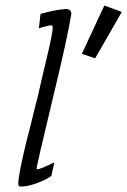

<svg xmlns="http://www.w3.org/2000/svg" viewBox="-20 -663 459 692"><path d="M237 -612Q223 -526 170 -307Q111 -62 112 -55Q112 -53 115 -53Q125 -53 176 -78L165 -29Q147 -15 108 -1Q73 11 50 9Q46 9 46 -3Q46 -34 78 -164Q85 -189 97 -239Q109 -289 116 -314Q121 -338 132 -385Q143 -432 149 -456Q170 -544 170 -564Q170 -572 163 -572Q160 -572 140.5 -567Q121 -562 120 -560L126 -613Q180 -628 212 -630Q223 -632 230.5 -627Q238 -622 237 -612ZM356 -643 419 -620 323 -453 275 -469Z"/></svg>

Font: GFS Neohellenic Rg
Style: Italic
Weight: 400
Italic angle: -12°
Designer: Takis Katsoulidis and George D. Matthiopoulos
Foundry: Takis Katsoulidis and George D. Matthiopoulos
Version: Version 1.0